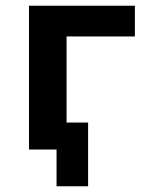

<svg xmlns="http://www.w3.org/2000/svg" viewBox="-20 -521 516 669"><path d="M177 128V0H93V-94H287V128ZM81 0V-501H450V-394H212V0Z"/></svg>

Font: Nunito Sans 7pt SemiCondensed
Style: Bold
Weight: 700
Width: 4
Designer: Vernon Adams
Foundry: Vernon Adams
Version: Version 3.101;gftools[0.9.27]